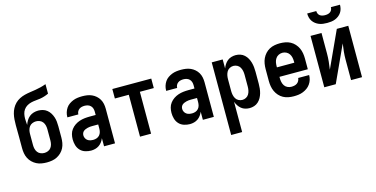

<svg xmlns="http://www.w3.org/2000/svg" viewBox="-88 -1201 3677 1877"><g transform="rotate(-15 1750.0 -262.5)"><path d="M250 8Q223 8 196.5 3.5Q170 -1 146.5 -13Q123 -25 103.5 -44Q84 -63 72 -87Q60 -111 55.5 -137.5Q51 -164 51 -191V-305Q51 -335 50.5 -364Q50 -393 50 -422Q50 -451 52 -479.5Q54 -508 60.5 -535.5Q67 -563 80.5 -588.5Q94 -614 114 -634Q134 -654 159.5 -667Q185 -680 212.5 -687Q240 -694 268 -698Q296 -702 324 -706.5Q352 -711 379.5 -718Q407 -725 434 -735V-639Q413 -629 391 -622Q369 -615 346 -611.5Q323 -608 299.5 -606Q276 -604 253.5 -598.5Q231 -593 211 -581Q191 -569 177.5 -550Q164 -531 159 -508Q154 -485 154 -462Q154 -445 155.5 -428.5Q157 -412 158 -396Q165 -418 177.5 -439Q190 -460 208.5 -475Q227 -490 250.5 -497Q274 -504 298 -504Q321 -504 344 -497.5Q367 -491 385.5 -476Q404 -461 416.5 -441Q429 -421 436.5 -398.5Q444 -376 446.5 -352.5Q449 -329 449 -305V-191Q449 -164 444.5 -137.5Q440 -111 428 -87Q416 -63 396.5 -44Q377 -25 353.5 -13Q330 -1 303.5 3.5Q277 8 250 8ZM250 -88Q269 -88 287.5 -95.5Q306 -103 317.5 -118.5Q329 -134 333.5 -153Q338 -172 338 -191V-305Q338 -324 333.5 -343Q329 -362 317.5 -377.5Q306 -393 287.5 -400.5Q269 -408 250 -408Q231 -408 212.5 -400.5Q194 -393 182.5 -377.5Q171 -362 166.5 -343Q162 -324 162 -305V-191Q162 -172 166.5 -153Q171 -134 182.5 -118.5Q194 -103 212.5 -95.5Q231 -88 250 -88Z M698 8Q668 8 638.5 -1.5Q609 -11 588.5 -33Q568 -55 559.5 -84.5Q551 -114 551 -144Q551 -171 557.5 -196.5Q564 -222 580 -243Q596 -264 618 -279Q640 -294 665 -302.5Q690 -311 716.5 -314Q743 -317 769 -317H830V-351Q830 -368 825 -383.5Q820 -399 808.5 -410.5Q797 -422 781 -427Q765 -432 749 -432Q734 -432 720 -429Q706 -426 694 -417.5Q682 -409 675 -395.5Q668 -382 668 -368V-366H557V-371Q557 -394 564 -416.5Q571 -439 584 -458.5Q597 -478 616.5 -491.5Q636 -505 657.5 -513.5Q679 -522 702.5 -525Q726 -528 749 -528Q774 -528 798.5 -524.5Q823 -521 845.5 -511Q868 -501 887 -484.5Q906 -468 918.5 -446.5Q931 -425 936 -400.5Q941 -376 941 -351V0H830V-82Q822 -62 809 -44.5Q796 -27 778.5 -15Q761 -3 740 2.5Q719 8 698 8ZM746 -88Q763 -88 780 -94Q797 -100 809 -113.5Q821 -127 825.5 -144.5Q830 -162 830 -180V-221H769Q757 -221 745.5 -220Q734 -219 722.5 -216Q711 -213 700 -208.5Q689 -204 680 -196.5Q671 -189 666.5 -178Q662 -167 662 -155Q662 -140 669 -126Q676 -112 688.5 -103Q701 -94 716 -91Q731 -88 746 -88Z M1194 0V-424H1053V-520H1447V-424H1306V0Z M1698 8Q1668 8 1638.5 -1.5Q1609 -11 1588.5 -33Q1568 -55 1559.5 -84.5Q1551 -114 1551 -144Q1551 -171 1557.5 -196.5Q1564 -222 1580 -243Q1596 -264 1618 -279Q1640 -294 1665 -302.5Q1690 -311 1716.5 -314Q1743 -317 1769 -317H1830V-351Q1830 -368 1825 -383.5Q1820 -399 1808.5 -410.5Q1797 -422 1781 -427Q1765 -432 1749 -432Q1734 -432 1720 -429Q1706 -426 1694 -417.5Q1682 -409 1675 -395.5Q1668 -382 1668 -368V-366H1557V-371Q1557 -394 1564 -416.5Q1571 -439 1584 -458.5Q1597 -478 1616.5 -491.5Q1636 -505 1657.5 -513.5Q1679 -522 1702.5 -525Q1726 -528 1749 -528Q1774 -528 1798.5 -524.5Q1823 -521 1845.5 -511Q1868 -501 1887 -484.5Q1906 -468 1918.5 -446.5Q1931 -425 1936 -400.5Q1941 -376 1941 -351V0H1830V-82Q1822 -62 1809 -44.5Q1796 -27 1778.5 -15Q1761 -3 1740 2.5Q1719 8 1698 8ZM1746 -88Q1763 -88 1780 -94Q1797 -100 1809 -113.5Q1821 -127 1825.5 -144.5Q1830 -162 1830 -180V-221H1769Q1757 -221 1745.5 -220Q1734 -219 1722.5 -216Q1711 -213 1700 -208.5Q1689 -204 1680 -196.5Q1671 -189 1666.5 -178Q1662 -167 1662 -155Q1662 -140 1669 -126Q1676 -112 1688.5 -103Q1701 -94 1716 -91Q1731 -88 1746 -88Z M2059 215V-520H2170V-429Q2178 -450 2190 -468.5Q2202 -487 2219 -501Q2236 -515 2258 -521.5Q2280 -528 2302 -528Q2326 -528 2349 -520.5Q2372 -513 2390 -496.5Q2408 -480 2419.5 -459Q2431 -438 2437.5 -415Q2444 -392 2446.5 -368Q2449 -344 2449 -320V-200Q2449 -176 2446.5 -152Q2444 -128 2437.5 -105Q2431 -82 2419.5 -61Q2408 -40 2390 -23.5Q2372 -7 2349 0.5Q2326 8 2302 8Q2280 8 2258 1.5Q2236 -5 2219 -19Q2202 -33 2190 -51.5Q2178 -70 2170 -91V215ZM2254 -88Q2274 -88 2292 -97.5Q2310 -107 2320 -124Q2330 -141 2334 -160.5Q2338 -180 2338 -200V-320Q2338 -340 2334 -359.5Q2330 -379 2320 -396Q2310 -413 2292 -422.5Q2274 -432 2254 -432Q2234 -432 2216 -422.5Q2198 -413 2188 -396Q2178 -379 2174 -359.5Q2170 -340 2170 -320V-200Q2170 -180 2174 -160.5Q2178 -141 2188 -124Q2198 -107 2216 -97.5Q2234 -88 2254 -88Z M2750 8Q2722 8 2695 3Q2668 -2 2644 -15Q2620 -28 2601.5 -48.5Q2583 -69 2571.5 -94Q2560 -119 2555.5 -146Q2551 -173 2551 -200V-320Q2551 -347 2555.5 -374.5Q2560 -402 2571.5 -426.5Q2583 -451 2601.5 -471.5Q2620 -492 2644 -505Q2668 -518 2695.5 -523Q2723 -528 2750 -528Q2777 -528 2804.5 -523Q2832 -518 2856 -505Q2880 -492 2898.5 -471.5Q2917 -451 2928.5 -426.5Q2940 -402 2944.5 -374.5Q2949 -347 2949 -320V-212H2662V-200Q2662 -180 2666 -160Q2670 -140 2681 -123Q2692 -106 2711 -97Q2730 -88 2750 -88Q2765 -88 2780 -91Q2795 -94 2807.5 -102.5Q2820 -111 2827.5 -125Q2835 -139 2836 -154H2947Q2947 -130 2940 -107Q2933 -84 2919 -64Q2905 -44 2885.5 -30Q2866 -16 2843.5 -7Q2821 2 2797.5 5Q2774 8 2750 8ZM2662 -308H2838V-320Q2838 -340 2834 -360Q2830 -380 2818.5 -397Q2807 -414 2788.5 -423Q2770 -432 2750 -432Q2730 -432 2711.5 -423Q2693 -414 2681.5 -397Q2670 -380 2666 -360Q2662 -340 2662 -320Z M3059 0V-520H3170V-312Q3170 -272 3166 -231.5Q3162 -191 3156 -152L3325 -520H3441V0H3330V-208Q3330 -248 3334 -288.5Q3338 -329 3344 -368L3175 0ZM3250 -600Q3229 -600 3208.5 -602.5Q3188 -605 3169 -612.5Q3150 -620 3133.5 -632.5Q3117 -645 3105.5 -662Q3094 -679 3089 -699Q3084 -719 3084 -740H3176Q3176 -726 3181.5 -713.5Q3187 -701 3198 -693Q3209 -685 3222.5 -682Q3236 -679 3250 -679Q3264 -679 3277.5 -682Q3291 -685 3302 -693Q3313 -701 3318.5 -713.5Q3324 -726 3324 -740H3416Q3416 -719 3411 -699Q3406 -679 3394.5 -662Q3383 -645 3366.5 -632.5Q3350 -620 3331 -612.5Q3312 -605 3291.5 -602.5Q3271 -600 3250 -600Z"/></g></svg>

Font: Iosevka Term Curly
Style: Bold
Weight: 700
Designer: Belleve Invis
Foundry: Belleve Invis
Version: Version 32.3.0